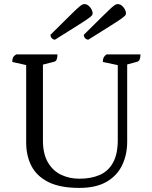

<svg xmlns="http://www.w3.org/2000/svg" viewBox="-20 -907 745 939"><path d="M368 12Q275 12 218 -16Q161 -44 134.5 -94Q108 -144 108 -211V-602L125 -585L40 -604Q40 -618 44 -626Q48 -634 59 -641H261Q261 -625 257 -616Q253 -607 245 -605L174 -587L190 -604V-220Q190 -155 214 -113.5Q238 -72 278.5 -52.5Q319 -33 368 -33Q426 -33 468 -51.5Q510 -70 533 -112Q556 -154 556 -222V-608L563 -587L483 -604Q483 -618 487 -626Q491 -634 501 -641H667Q667 -625 663 -616Q659 -607 651 -605L592 -589L602 -613V-214Q602 -150 577 -98.5Q552 -47 500.5 -17.5Q449 12 368 12ZM249 -713Q241 -713 234 -719.5Q227 -726 227 -737Q282 -791 313 -822Q344 -853 359 -866.5Q374 -880 380.5 -883.5Q387 -887 393 -887Q403 -887 412 -880Q421 -873 427 -862.5Q433 -852 433 -841Q433 -836 429 -831Q425 -826 408 -814Q391 -802 353.5 -778.5Q316 -755 249 -713ZM412 -713Q404 -713 397 -719.5Q390 -726 390 -737Q445 -791 476 -822Q507 -853 522 -866.5Q537 -880 543.5 -883.5Q550 -887 556 -887Q566 -887 575 -880Q584 -873 590 -862.5Q596 -852 596 -841Q596 -836 592 -831Q588 -826 571 -814Q554 -802 516.5 -778.5Q479 -755 412 -713Z"/></svg>

Font: Pitagon Serif
Style: Regular
Weight: 400
Designer: Travis Tran
Foundry: Pitagon
Version: Version 1.000;gftools[0.9.26]